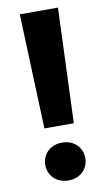

<svg xmlns="http://www.w3.org/2000/svg" viewBox="-84 -752 441 803"><g transform="rotate(-10 137.0 -351.0)"><path d="M78.6 -223.1 60.1 -710.9H222.2L203.6 -223.1ZM225.6 -71.8Q225.6 -48.8 214.8 -30.5Q204.1 -12.2 184.8 -1.7Q165.5 8.8 140.6 8.8Q115.7 8.8 96.4 -1.7Q77.1 -12.2 66.4 -30.5Q55.7 -48.8 55.7 -71.8Q55.7 -94.2 66.4 -112.5Q77.1 -130.9 96.4 -141.4Q115.7 -151.9 140.6 -151.9Q165.5 -151.9 184.8 -141.4Q204.1 -130.9 214.8 -112.5Q225.6 -94.2 225.6 -71.8Z"/></g></svg>

Font: Heebo ExtraBold
Style: Regular
Weight: 800
Designer: Oded Ezer
Foundry: Meir Sadan
Version: Version 2.001; ttfautohint (v1.5.14-ce02) -l 8 -r 50 -G 200 